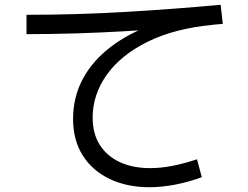

<svg xmlns="http://www.w3.org/2000/svg" viewBox="-20 -745 1040 804"><path d="M904 -725 913 -645Q707 -626 498.5 -614Q290 -602 91 -602V-683Q299 -683 504 -695Q709 -707 904 -725ZM805 -78 825 -3Q767 18 711.5 28.5Q656 39 606 39Q512 39 439.5 4.5Q367 -30 326.5 -94Q286 -158 286 -247Q286 -338 326.5 -414Q367 -490 443.5 -548.5Q520 -607 626.5 -644.5Q733 -682 864 -694L872 -641Q711 -626 598 -570Q485 -514 426.5 -431Q368 -348 368 -253Q368 -185 398 -138Q428 -91 482 -66Q536 -41 609 -41Q653 -41 702 -50.5Q751 -60 805 -78Z"/></svg>

Font: Murecho Thin
Style: Regular
Weight: 400
Version: Version 1.010